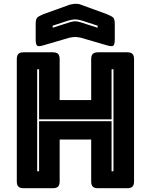

<svg xmlns="http://www.w3.org/2000/svg" viewBox="-20 -997 799 1017"><path d="M177 -90H187V-355H571V-90H581V-630H571V-365H187V-630H177ZM260 0H105Q86 0 77.5 -8.5Q69 -17 69 -36V-684Q69 -703 77.5 -711.5Q86 -720 105 -720H260Q279 -720 287.5 -711.5Q296 -703 296 -684V-467H463V-684Q463 -703 471.5 -711.5Q480 -720 499 -720H654Q673 -720 681.5 -711.5Q690 -703 690 -684V-36Q690 -17 681.5 -8.5Q673 0 654 0H499Q480 0 471.5 -8.5Q463 -17 463 -36V-258H296V-36Q296 -17 287.5 -8.5Q279 0 260 0ZM347 -797 210 -757Q185 -749 177 -755Q169 -761 169 -788V-869Q169 -896 177.5 -904Q186 -912 210 -922L338 -968Q347 -972 357.5 -974Q368 -976 377 -977Q386 -977 394 -976Q402 -975 409 -972L546 -922Q571 -912 579.5 -904Q588 -896 588 -869V-788Q588 -761 580 -755Q572 -749 546 -757L409 -797Q392 -801 378 -801Q364 -801 347 -797ZM497 -850V-861L414 -888Q405 -890 397 -892Q389 -894 378 -894Q367 -894 359 -892Q351 -890 342 -888L259 -861V-850L346 -878Q353 -880 360.5 -882Q368 -884 378 -884Q388 -884 395.5 -882Q403 -880 410 -878Z"/></svg>

Font: Bungee Inline
Style: Regular
Weight: 400
Version: Version 1.000;PS 1.0;hotconv 1.0.72;makeotf.lib2.5.5900